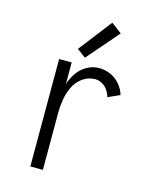

<svg xmlns="http://www.w3.org/2000/svg" viewBox="-115 -839 729 915"><g transform="rotate(15 250.0 -381.5)"><path d="M124 0V-530H186V-425Q195 -450 210 -474Q228 -503 257.5 -520.5Q287 -538 320 -538Q350 -538 377 -526Q404 -514 423.5 -491Q443 -468 451 -440L393 -414Q388 -432 377.5 -447.5Q367 -463 350.5 -472.5Q334 -482 316 -482Q282 -482 254 -462Q226 -442 211.5 -411Q197 -380 191.5 -347Q186 -314 186 -281V0ZM241 -568 198 -600 324 -763 376 -724Z"/></g></svg>

Font: Iosevka SS01 Light
Style: Regular
Weight: 300
Monospace: yes
Designer: Belleve Invis
Foundry: Belleve Invis
Version: 2.3.3; ttfautohint (v1.8.3)